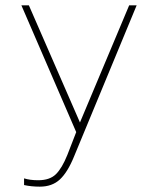

<svg xmlns="http://www.w3.org/2000/svg" viewBox="-20 -500 571 718"><path d="M70 192V167Q92 174 123 174Q166 174 189 151.5Q212 129 232 79L265 -6L60 -480H88L279 -42L463 -480H491L257 85Q233 144 204 171Q175 198 129 198Q97 198 70 192Z"/></svg>

Font: Prompt Thin
Style: Regular
Weight: 250
Designer: Katatrad Team
Foundry: CadsonDemak
Version: Version 1.001